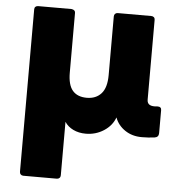

<svg xmlns="http://www.w3.org/2000/svg" viewBox="-56 -600 866 937"><g transform="rotate(5 376.5 -131.5)"><path d="M652 46Q605 46 570 22.5Q535 -1 521 -39Q506 2 466.5 27.5Q427 53 378 53Q344 53 317 40Q290 27 275 4V266Q275 274 270 279Q265 284 257 284H93Q85 284 80 279Q75 274 75 266V-530Q75 -538 80 -542.5Q85 -547 93 -547H257Q275 -544 275 -530V-237Q275 -177 298.5 -149.5Q322 -122 368 -122Q413 -122 439 -151Q465 -180 465 -242V-529Q465 -537 470 -542Q475 -547 483 -547H647Q655 -547 660 -542.5Q665 -538 665 -530V-139Q665 -121 677.5 -114Q690 -107 715 -110H718Q735 -110 735 -93V19Q735 39 715 42Q684 46 652 46Z"/></g></svg>

Font: LINE Seed JP_TTF ExtraBold
Style: Regular
Weight: 800
Designer: LY Corporation & Fontrix & Fontworks
Version: Version 1.015